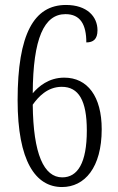

<svg xmlns="http://www.w3.org/2000/svg" viewBox="-20 -744 474 774"><path d="M230 10C321 10 390 -68 390 -223C390 -355 333 -431 239 -431C176 -431 135 -395 112 -368C113 -590 158 -687 244 -687C304 -687 328 -645 328 -573C356 -573 373 -586 373 -622C373 -677 331 -724 246 -724C117 -724 51 -607 51 -340C51 -95 123 10 230 10ZM231 -29C157 -29 114 -123 112 -322C134 -353 171 -394 229 -394C297 -394 330 -339 330 -218C330 -87 293 -29 231 -29Z"/></svg>

Font: Noto Serif Thai ExtraCondensed Light
Style: Regular
Weight: 300
Width: 2
Designer: Monotype Design Team
Foundry: Monotype Imaging Inc.
Version: Version 2.002